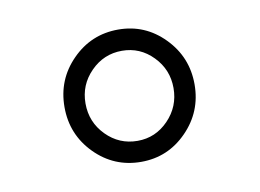

<svg xmlns="http://www.w3.org/2000/svg" viewBox="-44 -761 554 409"><g transform="rotate(-10 232.5 -557.0)"><path d="M232.4 -414.1Q173.8 -414.1 132.6 -455.8Q91.3 -497.6 91.3 -557.1Q91.3 -616.7 132.6 -658.4Q173.8 -700.2 232.4 -700.2Q290.5 -700.2 331.5 -658.2Q372.6 -616.2 372.6 -557.1Q372.6 -498 331.5 -456.1Q290.5 -414.1 232.4 -414.1ZM232.4 -459.5Q271.5 -459.5 299.3 -488.3Q327.1 -517.1 327.1 -557.1Q327.1 -597.2 299.3 -625.7Q271.5 -654.3 232.4 -654.3Q192.9 -654.3 164.8 -625.7Q136.7 -597.2 136.7 -557.1Q136.7 -516.6 164.8 -488Q192.9 -459.5 232.4 -459.5Z"/></g></svg>

Font: HK Grotesk Italic
Style: Regular
Weight: 400
Italic angle: -13°
Designer: Alfredo Marco Pradil and Stefan Peev
Foundry: Hanken Design Co.
Version: Version 1.000;PS 001.000;hotconv 1.0.88;makeotf.lib2.5.64775